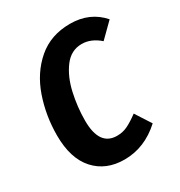

<svg xmlns="http://www.w3.org/2000/svg" viewBox="-172 -828 901 963"><g transform="rotate(-30 278.5 -346.5)"><path d="M557 -630 476 -550Q427 -593 373 -593Q311 -593 271 -539.5Q231 -486 213.5 -407.5Q196 -329 196 -251Q196 -105 298 -105Q331 -105 359 -118.5Q387 -132 425 -160L483 -70Q388 17 271 17Q164 17 100.5 -53.5Q37 -124 37 -257Q37 -371 73 -475Q109 -579 185 -644.5Q261 -710 373 -710Q487 -710 557 -630Z"/></g></svg>

Font: Fira Sans Condensed
Style: Bold Italic
Weight: 700
Width: 3
Italic angle: -8°
Designer: Carrois Corporate & Edenspiekermann AG
Foundry: Carrois Corporate GbR & Edenspiekermann AG
Version: Version 4.203